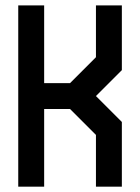

<svg xmlns="http://www.w3.org/2000/svg" viewBox="-20 -704 528 724"><path d="M48.8 -683.6H146.5V-390.6H244.1L341.8 -488.3V-683.6H439.5V-439.5L341.8 -341.8L439.5 -244.1V0H341.8V-195.3L244.1 -293H146.5V0H48.8Z"/></svg>

Font: BabelStone Runic Beorhtric
Style: Regular
Weight: 400
Designer: Andrew West
Foundry: BabelStone
Version: Version 7.004;November 9, 2023